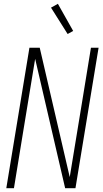

<svg xmlns="http://www.w3.org/2000/svg" viewBox="-20 -985 540 1005"><path d="M13 0 134 -735H188L345 -58Q361 -154 376.5 -249.5Q392 -345 408 -441L456 -735H496L375 0H321L164 -677Q148 -581 132.5 -485.5Q117 -390 101 -294L53 0ZM334 -807 247 -945 283 -965 363 -823Z"/></svg>

Font: Iosevka Term Curly XLt Obl
Style: Regular
Weight: 200
Italic angle: -9°
Designer: Belleve Invis
Foundry: Belleve Invis
Version: Version 32.3.0